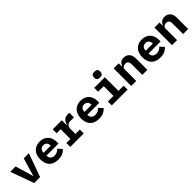

<svg xmlns="http://www.w3.org/2000/svg" viewBox="405 -2365 3990 3990"><g transform="rotate(-45 2400.0 -369.5)"><path d="M212 0 27 -516H183L250 -295L299 -123H307L356 -295L423 -516H573L388 0Z M914 12Q827 12 768.5 -20.5Q710 -53 680 -113.5Q650 -174 650 -256Q650 -341 680.5 -401.5Q711 -462 767.5 -495Q824 -528 901 -528Q978 -528 1034 -496Q1090 -464 1120 -405.5Q1150 -347 1150 -266V-222H797V-213Q797 -164 828.5 -133Q860 -102 919 -102Q965 -102 998 -120Q1031 -138 1055 -166L1135 -79Q1105 -42 1051 -15Q997 12 914 12ZM902 -422Q870 -422 846.5 -408.5Q823 -395 810 -370.5Q797 -346 797 -313V-305H1005V-313Q1005 -363 977.5 -392.5Q950 -422 902 -422Z M1274 -115H1393V-401H1274V-516H1541V-370H1548Q1558 -408 1577 -441.5Q1596 -475 1629 -495.5Q1662 -516 1713 -516H1762V-380H1652Q1616 -380 1591.1 -364.9Q1566.2 -349.9 1553.6 -324.4Q1541 -298.9 1541 -268V-115H1670V0H1274Z M2114 12Q2027 12 1968.5 -20.5Q1910 -53 1880 -113.5Q1850 -174 1850 -256Q1850 -341 1880.5 -401.5Q1911 -462 1967.5 -495Q2024 -528 2101 -528Q2178 -528 2234 -496Q2290 -464 2320 -405.5Q2350 -347 2350 -266V-222H1997V-213Q1997 -164 2028.5 -133Q2060 -102 2119 -102Q2165 -102 2198 -120Q2231 -138 2255 -166L2335 -79Q2305 -42 2251 -15Q2197 12 2114 12ZM2102 -422Q2070 -422 2046.5 -408.5Q2023 -395 2010 -370.5Q1997 -346 1997 -313V-305H2205V-313Q2205 -363 2177.5 -392.5Q2150 -422 2102 -422Z M2731.8 -582Q2683 -582 2663 -602.5Q2643 -623 2643 -652V-681Q2643 -711.2 2663 -731.1Q2683 -751 2731.8 -751Q2782 -751 2801.5 -731.1Q2821 -711.2 2821 -681V-652Q2821 -623 2801.5 -602.5Q2782 -582 2731.8 -582ZM2494 -115H2658V-401H2494V-516H2806V-115H2958V0H2494Z M3065 0V-516H3213V-422H3219Q3236 -466 3272.5 -497Q3309 -528 3371 -528Q3445 -528 3492 -478Q3539 -428 3539 -334V0H3391V-314Q3391 -363 3369.5 -388.5Q3348 -414 3304 -414Q3281 -414 3260 -405.5Q3239 -397 3226 -380.5Q3213 -364 3213 -339V0Z M3914 12Q3827 12 3768.5 -20.5Q3710 -53 3680 -113.5Q3650 -174 3650 -256Q3650 -341 3680.5 -401.5Q3711 -462 3767.5 -495Q3824 -528 3901 -528Q3978 -528 4034 -496Q4090 -464 4120 -405.5Q4150 -347 4150 -266V-222H3797V-213Q3797 -164 3828.5 -133Q3860 -102 3919 -102Q3965 -102 3998 -120Q4031 -138 4055 -166L4135 -79Q4105 -42 4051 -15Q3997 12 3914 12ZM3902 -422Q3870 -422 3846.5 -408.5Q3823 -395 3810 -370.5Q3797 -346 3797 -313V-305H4005V-313Q4005 -363 3977.5 -392.5Q3950 -422 3902 -422Z M4265 0V-516H4413V-422H4419Q4436 -466 4472.5 -497Q4509 -528 4571 -528Q4645 -528 4692 -478Q4739 -428 4739 -334V0H4591V-314Q4591 -363 4569.5 -388.5Q4548 -414 4504 -414Q4481 -414 4460 -405.5Q4439 -397 4426 -380.5Q4413 -364 4413 -339V0Z"/></g></svg>

Font: Lilex
Style: Regular
Weight: 400
Monospace: yes
Designer: Mike Abbink, Paul van der Laan, Pieter van Rosmalen, Mikhael Khrustik
Foundry: Mikhael Khrustik
Version: Version 2.510